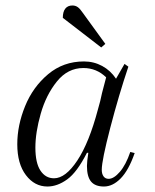

<svg xmlns="http://www.w3.org/2000/svg" viewBox="-20 -668 566 700"><path d="M376 -16Q395 -16 417 -41.5Q439 -67 455 -114L471 -110Q449 -47 420 -17.5Q391 12 359 12Q327 12 312 -6Q297 -24 297 -63Q297 -78 302 -111H297Q261 -40 225 -14Q189 12 153 12Q106 12 74.5 -29.5Q43 -71 43 -142Q43 -211 71.5 -281Q100 -351 155.5 -397.5Q211 -444 286 -444Q322 -444 352.5 -427.5Q383 -411 403 -381L434 -435L448 -425Q413 -321 382 -202Q351 -83 351 -49Q351 -34 357.5 -25Q364 -16 376 -16ZM337 -269Q346 -299 352 -329L367 -386Q332 -420 284 -420Q227 -420 187.5 -371Q148 -322 128.5 -253.5Q109 -185 109 -130Q109 -74 127.5 -46Q146 -18 177 -18Q219 -18 262 -83Q305 -148 337 -269ZM209 -603Q209 -625 218 -636.5Q227 -648 244 -648Q255 -648 263.5 -642Q272 -636 282 -621L364 -508L349 -495Z"/></svg>

Font: Arapey
Style: Italic
Weight: 400
Italic angle: -12°
Designer: Eduardo Rodriguez Tunni
Foundry: Eduardo Rodriguez Tunni
Version: Version 3.000